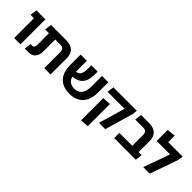

<svg xmlns="http://www.w3.org/2000/svg" viewBox="167 -1927 3277 3277"><g transform="rotate(45 1805.5 -288.0)"><path d="M118 0V-603H270V0ZM36 -478 53 -603H218V-478Z M845 0V-388Q845 -433 823 -455.5Q801 -478 759 -478H480V-603H767Q881 -603 939 -549.5Q997 -496 997 -391V0ZM373 0 389 -125H425Q444 -125 456 -132.5Q468 -140 474 -155Q480 -170 480 -192V-574H632V-196Q632 -100 587.5 -50Q543 0 456 0ZM388 -478 405 -603H565V-478Z M1453 7Q1349 7 1274 -34Q1199 -75 1159 -156Q1119 -237 1119 -360V-603H1270V-361Q1270 -274 1291 -219.5Q1312 -165 1352.5 -139.5Q1393 -114 1450 -114H1454Q1513 -115 1553.5 -140Q1594 -165 1615 -219.5Q1636 -274 1636 -360V-603H1788V-359Q1788 -236 1748 -155.5Q1708 -75 1634.5 -34.5Q1561 6 1458 7ZM1227 -237 1219 -339Q1284 -335 1318 -354.5Q1352 -374 1365.5 -416Q1379 -458 1379 -519V-603H1530V-526Q1530 -459 1514.5 -404Q1499 -349 1464 -311Q1429 -273 1371 -253.5Q1313 -234 1227 -237Z M2165 0 2304 -479H1894L1910 -603H2476L2466 -513L2317 0ZM1918 184V-351L2070 -360V176Z M2844 0V-388Q2844 -433 2822 -455.5Q2800 -478 2759 -478H2562L2579 -603H2767Q2880 -603 2938 -549.5Q2996 -496 2996 -391V-115Q2989 -85 2969.5 -56Q2950 -27 2930 0ZM2532 0V-125H3071L3055 0Z M3233 -603H3582L3571 -514L3391 0H3233L3404 -478H3081V-744L3233 -760Z"/></g></svg>

Font: Noto Sans Hebrew Thin
Style: Bold
Weight: 700
Version: Version 3.001